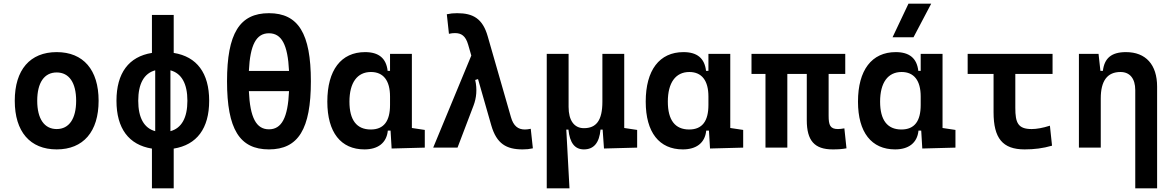

<svg xmlns="http://www.w3.org/2000/svg" viewBox="-20 -815 6485 1060"><path d="M293 9.8C439.9 9.8 524.4 -87.9 524.4 -258.8C524.4 -429.7 439.9 -527.3 293 -527.3C146 -527.3 61.5 -429.7 61.5 -258.8C61.5 -87.9 146 9.8 293 9.8ZM293 -102.5C224.6 -102.5 185.5 -159.2 185.5 -258.8C185.5 -358.9 224.6 -415 293 -415C361.3 -415 400.4 -358.9 400.4 -258.8C400.4 -159.2 361.3 -102.5 293 -102.5Z M818.8 224.6H939V5.4C1066.9 -15.1 1134.8 -106 1134.8 -258.8C1134.8 -411.6 1066.9 -502.4 939 -522.9V-732.4H818.8V-522.9C690.9 -502.4 623 -411.6 623 -258.8C623 -106 690.9 -15.1 818.8 5.4ZM836.9 -90.8C775.4 -107.4 743.2 -164.6 743.2 -258.8C743.2 -353 775.4 -410.2 836.9 -426.8ZM920.9 -426.8C982.4 -410.2 1014.6 -353 1014.6 -258.8C1014.6 -164.6 982.4 -107.4 920.9 -90.8Z M1464.8 9.8C1627 9.8 1696.3 -102.5 1696.3 -366.2C1696.3 -629.9 1627 -742.2 1464.8 -742.2C1302.7 -742.2 1233.4 -629.9 1233.4 -366.2C1233.4 -102.5 1302.7 9.8 1464.8 9.8ZM1464.8 -101.1C1395 -101.1 1360.4 -164.6 1354 -312H1575.7C1569.3 -164.6 1534.7 -101.1 1464.8 -101.1ZM1354 -423.3C1360.8 -568.4 1395 -631.3 1464.8 -631.3C1534.7 -631.3 1568.8 -568.4 1575.7 -423.3Z M1992.2 9.8C2065.4 9.8 2114.3 -24.9 2121.1 -93.8H2136.2L2142.1 4.9L2325.2 0V-97.7L2253.9 -108.4V-517.6H2133.3V-423.8H2120.1C2112.3 -493.2 2071.3 -527.3 1995.6 -527.3C1862.8 -527.3 1787.1 -427.7 1787.1 -253.9C1787.1 -84 1861.8 9.8 1992.2 9.8ZM2133.3 -235.4C2133.3 -147.5 2100.1 -100.1 2026.9 -100.1C1949.2 -100.1 1909.2 -151.9 1909.2 -253.9C1909.2 -358.4 1952.1 -417.5 2027.8 -417.5C2096.7 -417.5 2133.3 -370.1 2133.3 -282.2Z M2865.2 9.8C2886.7 9.8 2901.9 8.3 2921.9 3.9L2910.2 -104C2896.5 -101.1 2887.7 -100.1 2877.4 -100.1C2840.3 -100.1 2814.5 -119.6 2800.8 -168.5L2672.4 -615.2C2644.5 -712.4 2591.8 -742.2 2503.9 -742.2C2481.9 -742.2 2467.3 -740.7 2446.8 -736.3L2458.5 -628.4C2472.7 -631.3 2481 -632.3 2491.7 -632.3C2526.4 -632.3 2550.3 -617.7 2564.5 -568.8L2582 -508.3L2371.6 0H2505.9L2594.2 -231.9C2610.4 -273.9 2615.2 -322.8 2603.5 -373.5L2619.1 -378.4L2692.4 -122.6C2721.7 -21.5 2775.4 9.8 2865.2 9.8Z M3203.6 9.8C3258.3 9.8 3288.6 -26.4 3295.4 -99.6H3307.1L3314.5 4.9L3497.6 0V-97.7L3426.3 -108.4V-517.6H3305.7V-253.9C3305.7 -148.4 3271 -107.4 3203.6 -107.4C3150.4 -107.4 3119.1 -149.4 3119.1 -224.6V-517.6H2998.5V224.6H3124L3106.4 -99.6H3118.2C3125.5 -26.4 3153.3 9.8 3203.6 9.8Z M3750 9.8C3823.2 9.8 3872.1 -24.9 3878.9 -93.8H3894L3899.9 4.9L4083 0V-97.7L4011.7 -108.4V-517.6H3891.1V-423.8H3877.9C3870.1 -493.2 3829.1 -527.3 3753.4 -527.3C3620.6 -527.3 3544.9 -427.7 3544.9 -253.9C3544.9 -84 3619.6 9.8 3750 9.8ZM3891.1 -235.4C3891.1 -147.5 3857.9 -100.1 3784.7 -100.1C3707 -100.1 3667 -151.9 3667 -253.9C3667 -358.4 3710 -417.5 3785.6 -417.5C3854.5 -417.5 3891.1 -370.1 3891.1 -282.2Z M4577.1 9.8C4610.4 9.8 4627.4 8.3 4653.3 3.9L4641.6 -106.4C4627 -104 4616.7 -102.5 4606.4 -102.5C4563 -102.5 4554.7 -124.5 4554.7 -175.8V-406.7H4646.5V-517.6H4128.9V-406.7H4206.1V0H4326.7V-406.7H4434.1V-151.4C4434.1 -38.6 4476.6 9.8 4577.1 9.8Z M4921.9 9.8C4995.1 9.8 5043.9 -24.9 5050.8 -93.8H5065.9L5071.8 4.9L5254.9 0V-97.7L5183.6 -108.4V-517.6H5063V-423.8H5049.8C5042 -493.2 5001 -527.3 4925.3 -527.3C4792.5 -527.3 4716.8 -427.7 4716.8 -253.9C4716.8 -84 4791.5 9.8 4921.9 9.8ZM5063 -235.4C5063 -147.5 5029.8 -100.1 4956.5 -100.1C4878.9 -100.1 4838.9 -151.9 4838.9 -253.9C4838.9 -358.4 4881.8 -417.5 4957.5 -417.5C5026.4 -417.5 5063 -370.1 5063 -282.2ZM4907.7 -609.4H5023.4L5121.1 -794.9H4995.6Z M5636.7 9.8C5689.5 9.8 5737.8 3.9 5788.1 -10.7L5776.4 -121.1C5736.8 -108.4 5702.6 -102.5 5675.8 -102.5C5599.6 -102.5 5585.4 -137.7 5585.4 -219.7V-406.7H5791V-517.6H5322.3V-406.7H5465.3V-195.3C5465.3 -51.8 5515.1 9.8 5636.7 9.8Z M6247.6 224.6H6368.2V-336.9C6368.2 -458 6305.7 -527.3 6196.3 -527.3C6115.2 -527.3 6077.1 -493.2 6068.8 -423.8H6055.2L6044.9 -517.6H5936.5V0H6057.1V-271.5C6057.1 -369.6 6093.8 -417.5 6166 -417.5C6217.8 -417.5 6247.6 -381.3 6247.6 -317.4Z"/></svg>

Font: Cascadia Code NF SemiBold
Style: Regular
Weight: 600
Monospace: yes
Designer: Aaron Bell
Foundry: Saja Typeworks
Version: Version 2404.023